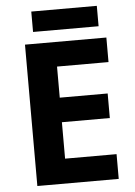

<svg xmlns="http://www.w3.org/2000/svg" viewBox="-59 -921 678 966"><g transform="rotate(-5 280.0 -438.5)"><path d="M501 0H90V-714H501V-590H241V-433H483V-309H241V-125H501ZM467 -877V-774H136V-877Z"/></g></svg>

Font: Noto Sans
Style: Bold
Weight: 700
Designer: Monotype Design Team
Foundry: Monotype Imaging Inc.
Version: Version 2.000;GOOG;noto-source:20170915:90ef993387c0; ttfaut